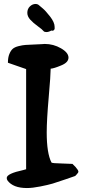

<svg xmlns="http://www.w3.org/2000/svg" viewBox="-20 -954 430 970"><path d="M14 -55Q14 -77 98 -95L112 -99V-605L20 -637Q20 -663 27 -680.5Q34 -698 44 -707Q54 -716 74 -721Q94 -726 109 -727Q124 -728 150 -729Q176 -730 192 -731Q194 -731 199 -731.5Q204 -732 206 -732Q250 -732 288 -710Q326 -688 326 -663Q326 -638 288 -623Q252 -608 236 -607Q236 -576 226 -461.5Q216 -347 216 -285Q216 -180 240 -133Q242 -129 294 -128L346 -126L362 -110Q376 -94 376 -87Q376 -84 374 -81Q372 -78 368 -73.5Q364 -69 360 -65Q360 -65 314 -49Q268 -33 246 -26.5Q224 -20 184 -12Q144 -4 116 -4Q46 -4 18 -42Q14 -48 14 -55ZM118 -889Q118 -909 131 -921.5Q144 -934 160 -934Q168 -934 174 -930Q182 -923 196 -911.5Q210 -900 233 -870.5Q256 -841 256 -818Q256 -811 256 -808Q254 -802 250 -800Q246 -798 242 -799L240 -800Q226 -792 214 -792Q204 -792 200 -797Q194 -805 171 -821.5Q148 -838 133 -854.5Q118 -871 118 -889Z"/></svg>

Font: NaniFont Regular
Style: Regular
Weight: 400
Designer: Nanigashitei
Version: Version 1.036